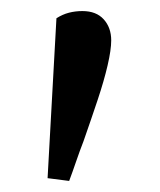

<svg xmlns="http://www.w3.org/2000/svg" viewBox="-20 -758 289 347"><path d="M66 -436 82 -725Q93 -732 104.5 -735Q116 -738 129 -738Q154 -738 167.5 -723Q181 -708 181 -685Q181 -668 174.5 -640Q168 -612 156.5 -577.5Q145 -543 131 -503Q124 -485 117.5 -466Q111 -447 105 -431Z"/></svg>

Font: Source Serif 4 18pt
Style: Regular
Weight: 400
Designer: Frank Grießhammer
Foundry: Adobe Systems Incorporated
Version: Version 4.004;hotconv 1.0.116;makeotfexe 2.5.65601